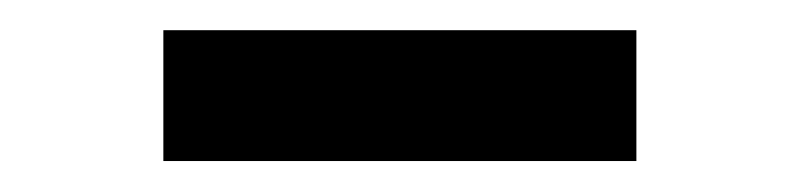

<svg xmlns="http://www.w3.org/2000/svg" viewBox="-20 -740 516 124"><path d="M391 -720.5V-636H85.5V-720.5Z"/></svg>

Font: Merriweather 60pt
Style: Bold
Weight: 700
Version: Version 2.100